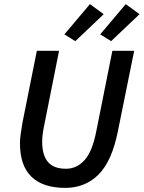

<svg xmlns="http://www.w3.org/2000/svg" viewBox="-20 -901 698 933"><path d="M297 12Q189 12 133 -42Q77 -96 77 -205Q77 -227 81 -253Q85 -279 89 -304L159 -654H267L194 -288Q185 -246 185 -211Q185 -148 212.5 -114.5Q240 -81 301 -81Q353 -81 391 -123Q429 -165 448 -264L526 -654H632L553 -264Q524 -118 459 -53Q394 12 297 12ZM346 -701 293 -734 417 -881 484 -832ZM520 -701 467 -734 591 -881 658 -832Z"/></svg>

Font: Source Sans Pro SemiBold
Style: Italic
Weight: 600
Italic angle: -11°
Designer: Paul D. Hunt
Foundry: Adobe Systems Incorporated
Version: Version 1.095;hotconv 1.0.109;makeotfexe 2.5.65596